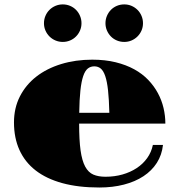

<svg xmlns="http://www.w3.org/2000/svg" viewBox="-20 -833 815 872"><path d="M544.4 -642.6Q526.4 -642.6 510.7 -649.2Q495.1 -655.8 483.6 -667.5Q472.2 -679.2 465.6 -694.6Q459 -710 459 -727.5Q459 -745.1 465.6 -760.7Q472.2 -776.4 483.6 -788.1Q495.1 -799.8 510.7 -806.4Q526.4 -813 544.4 -813Q562 -813 577.4 -806.4Q592.8 -799.8 604.5 -788.1Q616.2 -776.4 622.8 -760.7Q629.4 -745.1 629.4 -727.5Q629.4 -710 622.8 -694.6Q616.2 -679.2 604.5 -667.5Q592.8 -655.8 577.4 -649.2Q562 -642.6 544.4 -642.6ZM265.1 -642.6Q247.6 -642.6 231.9 -649.2Q216.3 -655.8 204.6 -667.5Q192.9 -679.2 186.3 -694.6Q179.7 -710 179.7 -727.5Q179.7 -745.1 186.3 -760.7Q192.9 -776.4 204.6 -788.1Q216.3 -799.8 231.9 -806.4Q247.6 -813 265.1 -813Q282.7 -813 298.3 -806.4Q314 -799.8 325.4 -788.1Q336.9 -776.4 343.5 -760.7Q350.1 -745.1 350.1 -727.5Q350.1 -710 343.5 -694.6Q336.9 -679.2 325.4 -667.5Q314 -655.8 298.3 -649.2Q282.7 -642.6 265.1 -642.6ZM43.5 -276.9Q43.5 -342.3 70.3 -395Q97.2 -447.8 144.8 -484.9Q192.4 -522 257.6 -542Q322.8 -562 398.9 -562Q457.5 -562 505.1 -550.3Q552.7 -538.6 589.6 -518.3Q626.5 -498 653.1 -470.2Q679.7 -442.4 697 -410.2Q714.4 -377.9 722.7 -342.5Q731 -307.1 731 -271.5H339.4Q339.4 -196.8 345.9 -149.9Q352.5 -103 366.9 -76.4Q381.3 -49.8 404.1 -40Q426.8 -30.3 459 -30.3Q500 -30.3 536.1 -40.5Q572.3 -50.8 600.8 -69.6Q629.4 -88.4 648.4 -115Q667.5 -141.6 674.3 -174.8H720.2Q715.3 -129.4 692.4 -93.5Q669.4 -57.6 631.6 -32.7Q593.8 -7.8 542.7 5.4Q491.7 18.6 431.2 18.6Q335.9 18.6 263.4 -1.2Q190.9 -21 142.1 -58.8Q93.3 -96.7 68.4 -151.6Q43.5 -206.5 43.5 -276.9ZM476.6 -320.8Q475.1 -381.8 470.7 -422.4Q466.3 -462.9 458 -487.3Q449.7 -511.7 437.5 -521.7Q425.3 -531.7 408.2 -531.7Q391.1 -531.7 378.7 -521.7Q366.2 -511.7 357.9 -487.3Q349.6 -462.9 345.2 -422.4Q340.8 -381.8 339.8 -320.8Z"/></svg>

Font: GravitasOne
Style: Regular
Weight: 400
Designer: Riccardo De Franceschi
Foundry: Sorkin Type Co.
Version: Version 1.001